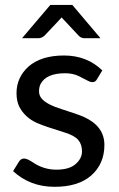

<svg xmlns="http://www.w3.org/2000/svg" viewBox="-20 -737 474 766"><path d="M240.2 -444.8Q165 -444.8 142.1 -402.3Q135.7 -389.6 135.7 -372.6Q135.7 -355.5 147 -342.8Q167 -319.8 228 -300.8Q289.1 -281.7 313.5 -271Q396.5 -233.9 396.5 -158.7Q396.5 -83.5 344.2 -37.1Q292 8.8 195.8 8.3Q99.6 7.8 32.2 -54.2L54.2 -89.8Q62.5 -104.5 75.7 -104.5Q88.4 -104.5 109.4 -90.3Q153.3 -60.1 204.6 -60.1Q255.9 -60.1 281.2 -82Q306.6 -104 307.1 -131.8Q307.6 -160.2 292.5 -178.2Q277.3 -196.3 239.3 -208Q158.2 -232.9 128.4 -246.1Q80.1 -267.1 57.1 -311Q45.9 -334 45.9 -365.2Q45.9 -427.7 93.3 -471.2Q144 -515.6 235.4 -515.6Q326.7 -515.6 388.2 -456.1L367.2 -421.4Q356.4 -400.9 330.1 -415Q320.3 -420.4 295.9 -432.6Q271.5 -444.8 240.2 -444.8ZM317.4 -584.5Q303.2 -584.5 293.9 -594.7L234.4 -658.2Q230.5 -661.6 226.1 -667.5L157.7 -594.7Q146.5 -585 133.8 -584.5H67.9L180.7 -717.3H268.6L380.9 -584.5Z"/></svg>

Font: Lato-Medium
Style: Regular
Weight: 500
Designer: Lukasz Dziedzic
Foundry: tyPoland Lukasz Dziedzic
Version: Version 2.006; 2014-01-15